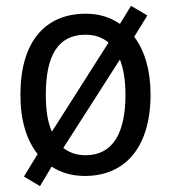

<svg xmlns="http://www.w3.org/2000/svg" viewBox="-20 -593 586 658"><path d="M496 -269C496 -352 476 -419 440 -467L485 -540L429 -573L391 -511C358 -534 319 -546 274 -546C133 -546 50 -448 50 -269C50 -182 70 -114 109 -65L62 12L117 45L157 -22C189 -1 227 10 271 10C411 10 496 -91 496 -269ZM137 -269C137 -401 178 -474 273 -474C305 -474 331 -465 352 -447L158 -142C143 -174 137 -217 137 -269ZM410 -269C410 -137 367 -61 273 -61C243 -61 217 -70 197 -86L391 -389C403 -358 410 -318 410 -269Z"/></svg>

Font: Noto Sans Malayalam SemiCondensed
Style: Regular
Weight: 400
Width: 4
Designer: Jelle Bosma - Monotype Design Team
Foundry: Monotype Imaging Inc.
Version: Version 2.104